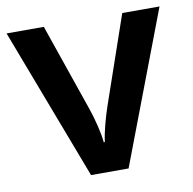

<svg xmlns="http://www.w3.org/2000/svg" viewBox="-66 -608 678 675"><g transform="rotate(-10 273.0 -271.0)"><path d="M206 0 0 -542H133L241 -229Q251 -200 259.5 -165Q268 -130 270 -106H274Q277 -131 286 -165.5Q295 -200 305 -229L413 -542H546L340 0Z"/></g></svg>

Font: Noto Sans Malayalam SemiBold
Style: Regular
Weight: 600
Designer: Jelle Bosma - Monotype Design Team
Foundry: Monotype Imaging Inc.
Version: Version 2.104; ttfautohint (v1.8.4.7-5d5b)